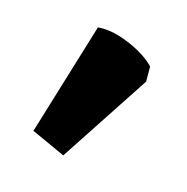

<svg xmlns="http://www.w3.org/2000/svg" viewBox="-66 -857 397 407"><g transform="rotate(20 132.5 -654.0)"><path d="M115.2 -513.2 38 -540.5 91.5 -793.5Q115 -797.2 140.6 -791.5Q166.2 -785.8 188.2 -775.6Q210.2 -765.5 223.8 -753.2L226.8 -720.2Z"/></g></svg>

Font: Eczar
Style: Regular
Weight: 400
Designer: Vaibhav Singh
Foundry: Rosetta Type Foundry
Version: Version 2.000